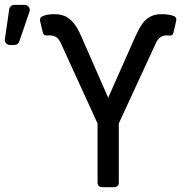

<svg xmlns="http://www.w3.org/2000/svg" viewBox="-28 -776 799 796"><path d="M446.4 0H394.5Q386.7 0 381.6 -5.1Q376.4 -10.3 376.4 -18.1V-264.2L224.4 -596.6Q216.3 -614.3 205.1 -621.8Q193.9 -629.3 177.6 -629.3Q172.2 -629.3 169.7 -628.9Q161.9 -628.2 156.4 -631.2Q150.9 -634.2 149.5 -641.3L138.1 -689.3Q137.8 -690.7 137.8 -693.5Q137.8 -698.5 140.4 -702.8Q143.1 -707 148.1 -708.8Q160.2 -713.8 171.5 -715.6Q182.9 -717.3 197.4 -717.3Q222.3 -717.3 241.5 -709Q260.7 -700.6 277.5 -680.2Q294.4 -659.8 309.7 -623.6L420.5 -370.7L532.7 -623.6Q547.9 -657.3 561.4 -676.7Q574.9 -696 594.5 -706.7Q614 -717.3 643.5 -717.3Q670.8 -717.3 691.8 -709.9Q697.1 -708.1 700.1 -704Q703.1 -699.9 703.1 -694.6Q703.1 -692.8 702.4 -690L691.4 -641.3Q690 -634.9 686.4 -631.7Q682.9 -628.6 677.9 -628.6Q674.7 -628.6 671 -628.9Q667.3 -629.3 663.4 -629.3Q648.1 -629.3 637.1 -621.8Q626.1 -614.3 617.9 -596.6L464.5 -264.2V-18.1Q464.5 -10.3 459.3 -5.1Q454.2 0 446.4 0ZM12.8 -589.5H32.3Q39.1 -589.5 44.4 -593.4Q49.7 -597.3 51.8 -603.7L94.5 -728.3Q95.5 -731.5 95.5 -735.1Q95.5 -743.6 89.5 -749.6Q83.5 -755.7 74.9 -755.7H30.9Q23.1 -755.7 17.4 -750.7Q11.7 -745.7 10.3 -737.9L-7.8 -613.3Q-9.2 -604 -2.8 -596.8Q3.6 -589.5 12.8 -589.5Z"/></svg>

Font: DeltaSans
Style: Regular
Weight: 400
Designer: Rasmus Andersson
Foundry: rsms
Version: Version 3.012